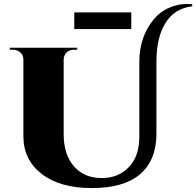

<svg xmlns="http://www.w3.org/2000/svg" viewBox="-20 -943 998 977"><path d="M930 -923Q944 -923 958 -921V-911Q868 -900 822 -826Q776 -752 776 -630V-257Q774 -125 691.5 -55.5Q609 14 447 14Q285 14 192 -58Q99 -130 99 -250Q99 -253 99 -256V-641Q99 -662 83.5 -676Q68 -690 46 -690H30V-700H373V-690H357Q326 -690 311 -666Q305 -655 304 -643V-260Q304 -156 356.5 -96.5Q409 -37 496 -37Q497 -37 497.5 -37Q498 -37 499 -37Q582 -37 635.5 -92.5Q689 -148 689 -247V-630Q689 -754 761 -843Q795 -884 840.5 -903.5Q886 -923 930 -923ZM358 -795V-880H648V-795Z"/></svg>

Font: Cinzel Decorative Black
Style: Regular
Weight: 900
Designer: Natanael Gama
Version: Version 1.002;PS 001.002;hotconv 1.0.56;makeotf.lib2.0.21325